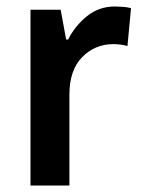

<svg xmlns="http://www.w3.org/2000/svg" viewBox="-20 -572 441 592"><path d="M334 -552Q345 -552 358.5 -551Q372 -550 384 -547L373 -430Q364 -433 351.5 -434.5Q339 -436 330 -436Q273 -436 233.5 -396Q194 -356 194 -280V0H74V-542H167L184 -450H190Q211 -492 248 -522Q285 -552 334 -552Z"/></svg>

Font: Noto Sans Tamil SemiCondensed SemiBold
Style: Regular
Weight: 600
Width: 4
Designer: Jelle Bosma - Monotype Design Team
Foundry: Monotype Imaging Inc.
Version: Version 2.004; ttfautohint (v1.8.4.7-5d5b)